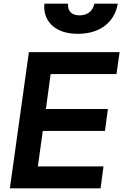

<svg xmlns="http://www.w3.org/2000/svg" viewBox="-20 -1030 674 1050"><path d="M34 0H530L546 -120H187L214 -314H554L570 -434H231L257 -625H617L634 -745H138ZM223 -1010C213 -927 269 -845 405 -845C542 -845 610 -923 624 -1010H496C488 -970 459 -946 415 -946C371 -946 349 -970 352 -1010Z"/></svg>

Font: Mluvka Bold
Style: Italic
Weight: 700
Italic angle: -8°
Designer: Modified by Jiří Krblich, Original typeface by Gumpita Rahayu
Foundry: Gumpita Rahayu & Jiří Krblich
Version: Version 2.000;Glyphs 3.1.1 (3134)